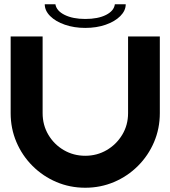

<svg xmlns="http://www.w3.org/2000/svg" viewBox="-20 -871 800 901"><path d="M581 -340V-700H730V-340Q730 -268 703 -204.5Q676 -141 627.5 -92.5Q579 -44 515.5 -17Q452 10 380 10Q308 10 244.5 -17Q181 -44 132.5 -92.5Q84 -141 57 -204.5Q30 -268 30 -340V-700H180V-340Q180 -284 207 -238.5Q234 -193 279.5 -166.5Q325 -140 380 -140Q435 -140 480.5 -166.5Q526 -193 553.5 -238.5Q581 -284 581 -340ZM380 -740Q328 -740 284.5 -755Q241 -770 215.5 -795.5Q190 -821 190 -851H240Q245 -820 283.5 -801Q322 -782 380 -782Q440 -782 477.5 -801Q515 -820 519 -851H570Q570 -821 544.5 -795.5Q519 -770 476 -755Q433 -740 380 -740Z"/></svg>

Font: Vina Sans
Style: Regular
Weight: 400
Designer: Andree Nguyen
Foundry: Nguyen Type Foundry
Version: Version 1.002; ttfautohint (v1.8.4.7-5d5b);gftools[0.9.28]